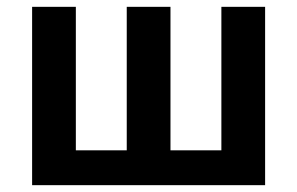

<svg xmlns="http://www.w3.org/2000/svg" viewBox="-20 -542 870 562"><path d="M74 -522H202V-102H351V-522H479V-102H628V-522H756V0H74Z"/></svg>

Font: IBMPlexSans-SemiBold
Style: Regular
Weight: 600
Designer: Mike Abbink, Paul van der Laan, Pieter van Rosmalen
Foundry: Bold Monday
Version: Version 3.1